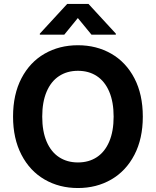

<svg xmlns="http://www.w3.org/2000/svg" viewBox="-20 -947 793 977"><path d="M376.5 9.8Q281.9 9.8 206.9 -33.6Q132 -76.9 89.2 -159.4Q46.4 -241.9 46.4 -353.5Q46.4 -466.6 89.2 -548.7Q132 -630.7 206.9 -673.7Q281.9 -716.8 376.5 -716.8Q471.2 -716.8 546.2 -673.7Q621.1 -630.7 663.9 -548.7Q706.7 -466.6 706.7 -353.5Q706.7 -241.4 663.9 -159.1Q621.1 -76.9 546.2 -33.6Q471.2 9.8 376.5 9.8ZM376.5 -586.7Q321.5 -586.7 280.5 -559.8Q239.5 -532.9 217.2 -480.4Q194.9 -428 194.9 -353.5Q194.9 -279 217.2 -226.6Q239.5 -174.2 280.5 -147.3Q321.5 -120.4 376.5 -120.4Q432 -120.4 472.8 -147.3Q513.6 -174.2 535.9 -226.6Q558.2 -279 558.2 -353.5Q558.2 -428 535.9 -480.4Q513.6 -532.9 472.8 -559.8Q432 -586.7 376.5 -586.7ZM376.1 -855.2 307 -770.5H182.7V-775.8L322 -927.1H430.2L569.5 -775.8V-770.5H445.6Z"/></svg>

Font: Pretendard GOV Variable
Style: Regular
Weight: 400
Designer: Base glyphs from Inter by Rasmus Andersson; Hangul glyphs from Noto Sans CJK(Source Han Sans) by Jang Soo-young and Kang
Foundry: Kil Hyung-jin
Version: Version 1.307;Glyphs 3.2 (3192)